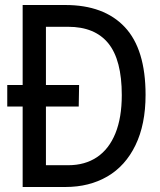

<svg xmlns="http://www.w3.org/2000/svg" viewBox="-20 -747 640 767"><path d="M561.5 -368Q561.5 -250 521.2 -167Q481 -84 408.8 -42Q336.5 0 241.5 0H70.5V-321.5H9V-407.5H70.5V-727H241Q395.5 -727 478.5 -638.8Q561.5 -550.5 561.5 -368ZM252.5 -87Q319.5 -87 367.5 -119.2Q415.5 -151.5 441 -214.2Q466.5 -277 466.5 -367Q466.5 -507.5 412.8 -573.8Q359 -640 252 -640H163.5V-407.5H296L294.5 -321.5H163.5V-87Z"/></svg>

Font: SplineSansMono30
Style: Regular
Weight: 400
Designer: Eben Sorkin, Mirko Velimirovic
Foundry: Sorkin Type
Version: Version 1.000